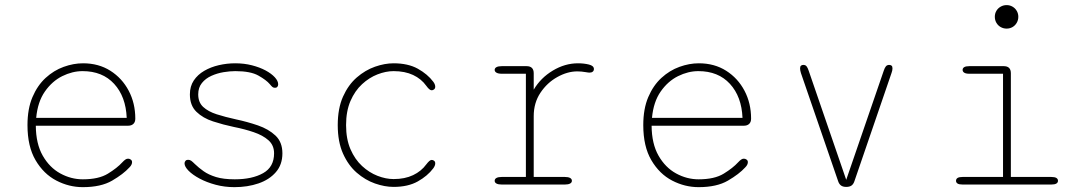

<svg xmlns="http://www.w3.org/2000/svg" viewBox="-20 -742 4373 772"><path d="M313 10.5Q257.5 10.5 206.5 -16Q155.5 -42.5 123 -97.8Q90.5 -153 90.5 -239Q90.5 -304.5 110.5 -351.5Q130.5 -398.5 163.5 -428.8Q196.5 -459 236 -473.2Q275.5 -487.5 314 -487.5Q376.5 -487.5 423.8 -457.5Q471 -427.5 497.5 -377.2Q524 -327 524 -265Q524 -251 516.2 -243.8Q508.5 -236.5 495 -236.5H124Q124.5 -164 151.8 -116.2Q179 -68.5 222.2 -44.8Q265.5 -21 313 -21Q377 -21 414 -43.8Q451 -66.5 472 -89.5Q478.5 -96.5 483.8 -100.2Q489 -104 495 -104Q501 -104 506 -100.2Q511 -96.5 511 -90Q511 -85 508.5 -79.8Q506 -74.5 500.5 -69Q476 -42 431 -15.8Q386 10.5 313 10.5ZM125.5 -268H489.5Q486 -353.5 439 -404.8Q392 -456 312 -456Q271 -456 230.2 -435.8Q189.5 -415.5 160.5 -374Q131.5 -332.5 125.5 -268Z M922.5 10.5Q883 10.5 846.8 0.8Q810.5 -9 782.5 -24Q754.5 -39 738.2 -55.5Q722 -72 722 -85Q722 -91 725.8 -95.2Q729.5 -99.5 736 -99.5Q743.5 -99.5 749 -95.5Q754.5 -91.5 763.5 -82.5Q779 -67.5 798.8 -53.5Q818.5 -39.5 848.5 -30.2Q878.5 -21 924 -21Q994 -21 1038 -45.8Q1082 -70.5 1082 -125.5Q1082 -158 1059.5 -178Q1037 -198 1000.2 -210.5Q963.5 -223 920.5 -231.5Q877.5 -240.5 836.8 -253.8Q796 -267 769.8 -292.5Q743.5 -318 743.5 -362.5Q743.5 -395 759.2 -418.5Q775 -442 801.2 -457.2Q827.5 -472.5 860 -480Q892.5 -487.5 926 -487.5Q961.5 -487.5 992.8 -479.5Q1024 -471.5 1047.8 -458.8Q1071.5 -446 1085 -431.2Q1098.5 -416.5 1098.5 -403Q1098.5 -397 1095.2 -393Q1092 -389 1086 -389Q1079.5 -389 1075.5 -392.2Q1071.5 -395.5 1064.5 -404Q1051 -420 1019.2 -438Q987.5 -456 926 -456Q904.5 -456 878.8 -451.8Q853 -447.5 829.8 -437Q806.5 -426.5 791.8 -408.2Q777 -390 777 -362.5Q777 -330.5 797 -312Q817 -293.5 851.2 -282.5Q885.5 -271.5 929 -262Q974 -252.5 1017 -237.8Q1060 -223 1087.8 -196.8Q1115.5 -170.5 1115.5 -125.5Q1115.5 -80 1089.2 -49.8Q1063 -19.5 1019.2 -4.5Q975.5 10.5 922.5 10.5Z M1562.5 9.5Q1527 9.5 1487.8 -4.2Q1448.5 -18 1414.5 -47.5Q1380.5 -77 1359.2 -124.5Q1338 -172 1338 -239Q1338 -306 1359.2 -353.5Q1380.5 -401 1414.5 -430.5Q1448.5 -460 1487.8 -473.8Q1527 -487.5 1562.5 -487.5Q1620.5 -487.5 1659.8 -465.8Q1699 -444 1722 -413.5Q1726.5 -407.5 1728.2 -402.5Q1730 -397.5 1730 -393.5Q1730 -386.5 1725.5 -382.8Q1721 -379 1716 -379Q1711 -379 1705.8 -383.5Q1700.5 -388 1694 -397Q1674 -425 1641 -440.5Q1608 -456 1562.5 -456Q1531.5 -456 1498 -443Q1464.5 -430 1435.8 -403.5Q1407 -377 1389.2 -336Q1371.5 -295 1371.5 -239Q1371.5 -183 1389.2 -142Q1407 -101 1435.8 -74.5Q1464.5 -48 1498 -35Q1531.5 -22 1562.5 -22Q1608 -22 1641 -37.8Q1674 -53.5 1694 -81Q1700.5 -89.5 1705.8 -94.2Q1711 -99 1716 -99Q1721 -99 1725.5 -95.5Q1730 -92 1730 -85Q1730 -80.5 1728 -75.5Q1726 -70.5 1722 -65Q1699 -34.5 1659.8 -12.5Q1620.5 9.5 1562.5 9.5Z M2126 -30.5H2251Q2265 -30.5 2272.2 -26.5Q2279.5 -22.5 2279.5 -15Q2279.5 -8 2272.2 -4Q2265 0 2251 0H1997.5Q1983.5 0 1976.2 -4Q1969 -8 1969 -15Q1969 -22.5 1976.2 -26.5Q1983.5 -30.5 1997.5 -30.5H2094.5V-445.5H1997.5Q1983.5 -445.5 1976.2 -449.8Q1969 -454 1969 -461Q1969 -468 1976.2 -472Q1983.5 -476 1997.5 -476H2097.5Q2111.5 -476 2118.8 -468.8Q2126 -461.5 2126 -447.5V-381.5Q2154 -429 2202.8 -458.2Q2251.5 -487.5 2304 -487.5Q2328 -487.5 2348 -482.5Q2368 -477.5 2368 -464.5Q2368 -457.5 2363.2 -453.8Q2358.5 -450 2350.5 -450Q2348 -450 2344 -450.5Q2340 -451 2334.5 -452Q2327 -453.5 2318.2 -454.2Q2309.5 -455 2301.5 -455Q2261.5 -455 2220.8 -432.2Q2180 -409.5 2153 -369Q2126 -328.5 2126 -275Z M2789 10.5Q2733.5 10.5 2682.5 -16Q2631.5 -42.5 2599 -97.8Q2566.5 -153 2566.5 -239Q2566.5 -304.5 2586.5 -351.5Q2606.5 -398.5 2639.5 -428.8Q2672.5 -459 2712 -473.2Q2751.5 -487.5 2790 -487.5Q2852.5 -487.5 2899.8 -457.5Q2947 -427.5 2973.5 -377.2Q3000 -327 3000 -265Q3000 -251 2992.2 -243.8Q2984.5 -236.5 2971 -236.5H2600Q2600.5 -164 2627.8 -116.2Q2655 -68.5 2698.2 -44.8Q2741.5 -21 2789 -21Q2853 -21 2890 -43.8Q2927 -66.5 2948 -89.5Q2954.5 -96.5 2959.8 -100.2Q2965 -104 2971 -104Q2977 -104 2982 -100.2Q2987 -96.5 2987 -90Q2987 -85 2984.5 -79.8Q2982 -74.5 2976.5 -69Q2952 -42 2907 -15.8Q2862 10.5 2789 10.5ZM2601.5 -268H2965.5Q2962 -353.5 2915 -404.8Q2868 -456 2788 -456Q2747 -456 2706.2 -435.8Q2665.5 -415.5 2636.5 -374Q2607.5 -332.5 2601.5 -268Z M3382 9.5Q3369.5 9.5 3361.8 4Q3354 -1.5 3350 -13.5L3200.5 -448Q3197 -459 3197 -467Q3197 -475 3200.8 -478Q3204.5 -481 3210 -481Q3218.5 -481 3223 -475.5Q3227.5 -470 3231.5 -458L3382.5 -19L3533.5 -458Q3537.5 -470 3542.2 -475.5Q3547 -481 3555.5 -481Q3561 -481 3564.8 -478Q3568.5 -475 3568.5 -467Q3568.5 -458.5 3564.5 -448L3415.5 -13.5Q3411.5 -1.5 3403.8 4Q3396 9.5 3383 9.5Z M3850.5 -30.5H4013V-445.5H3877.5Q3863.5 -445.5 3857 -449.8Q3850.5 -454 3850.5 -461Q3850.5 -468 3857 -472Q3863.5 -476 3877.5 -476H4016Q4044.5 -476 4044.5 -447.5V-30.5H4207Q4221 -30.5 4227.5 -26.5Q4234 -22.5 4234 -15Q4234 -8 4227.5 -4Q4221 0 4207 0H3850.5Q3836.5 0 3830.2 -4Q3824 -8 3824 -15Q3824 -22.5 3830.2 -26.5Q3836.5 -30.5 3850.5 -30.5ZM3980 -674.5Q3980 -687.5 3986.2 -698.2Q3992.5 -709 4003.5 -715.2Q4014.5 -721.5 4027.5 -721.5Q4040.5 -721.5 4051.2 -715.2Q4062 -709 4068.2 -698.2Q4074.5 -687.5 4074.5 -674.5Q4074.5 -661.5 4068.2 -650.5Q4062 -639.5 4051.2 -633.2Q4040.5 -627 4027.5 -627Q4014.5 -627 4003.5 -633.2Q3992.5 -639.5 3986.2 -650.5Q3980 -661.5 3980 -674.5Z"/></svg>

Font: Sono ExtraLight Monospace ExtraLight
Style: Regular
Weight: 250
Version: Version 2.112